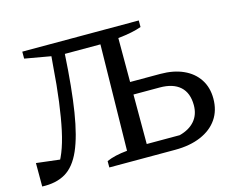

<svg xmlns="http://www.w3.org/2000/svg" viewBox="-93 -791 1148 933"><g transform="rotate(-15 480.5 -324.0)"><path d="M11 5V-113L153 -96L104 -58Q125 -85 142.5 -128.5Q160 -172 173 -232Q186 -292 196.5 -371.5Q207 -451 214 -549L218 -595L87 -618V-653H673V-620Q630 -604 555 -596V-63H721Q771 -76 798 -107.5Q825 -139 825 -186Q825 -248 789.5 -280Q754 -312 687 -312H509V-375H707Q773 -375 822 -353Q871 -331 898 -290Q925 -249 925 -193Q925 -133 895.5 -90Q866 -47 811 -23.5Q756 0 681 0H350V-32Q390 -50 454 -56L463 -589H284Q274 -418 255.5 -302Q237 -186 206.5 -117Q176 -48 128.5 -20Q81 8 11 5Z"/></g></svg>

Font: Piazzolla 24pt Medium
Style: Regular
Weight: 500
Designer: Juan Pablo del Peral
Foundry: Huerta Tipografica
Version: Version 2.005